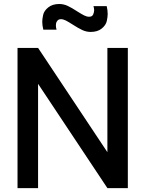

<svg xmlns="http://www.w3.org/2000/svg" viewBox="-20 -966 746 986"><path d="M445.5 -802Q423.5 -802 402.5 -811.8Q381.5 -821.5 353 -840Q331 -854 317.8 -860.8Q304.5 -867.5 292.5 -867.5Q281.5 -867.5 275 -860Q268.5 -852.5 267.8 -845Q267 -837.5 267 -835Q267 -825 270.5 -813.5H202.5Q197 -835.5 197 -854.5Q197 -868 201.5 -889.2Q206 -910.5 227.8 -928Q249.5 -945.5 284.5 -945.5Q306.5 -945.5 327.5 -935.8Q348.5 -926 377.5 -907Q399.5 -893 412.8 -886.5Q426 -880 437.5 -880Q453.5 -880 458.5 -891.8Q463.5 -903.5 463.5 -913.5Q463.5 -923 460 -934.5H528Q533 -913 533 -894Q533 -880 528.5 -858.5Q524 -837 502.5 -819.5Q481 -802 445.5 -802ZM70 0V-720H175.5L531.5 -184.5V-720H636.5V0H531.5L175.5 -535.5V0Z"/></svg>

Font: Vela Sans SemBd
Style: Regular
Weight: 600
Designer: Principal design: Mikhail Sharanda - project Manrope.
Design modification: Ravid Balaliev
Foundry: Mikhail Sharanda
Version: Version 1.001